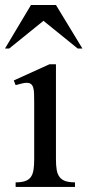

<svg xmlns="http://www.w3.org/2000/svg" viewBox="-29 -738 346 758"><path d="M191.9 -718.3 296.4 -546.4H277.8L142.6 -655.8L7.3 -546.4H-9.3L93.3 -718.3ZM106 -333Q106 -353.5 105.5 -368.2Q105 -382.8 102.1 -392.3Q99.1 -401.9 93 -406.5Q86.9 -411.1 75.2 -411.1Q68.4 -411.1 57.4 -408.4Q46.4 -405.8 32.7 -401.9L25.4 -420.4L166.5 -484.4H191.9V-109.9Q191.9 -85 194.8 -67.6Q197.8 -50.3 206.1 -39.3Q214.4 -28.3 229 -23.2Q243.7 -18.1 267.1 -18.1V0H32.7V-18.1Q56.2 -18.1 70.6 -23.2Q85 -28.3 92.8 -39.3Q100.6 -50.3 103.3 -67.6Q106 -85 106 -109.9Z"/></svg>

Font: Khmer Busra Bunong
Style: Regular
Weight: 400
Designer: D. Kanjahn
Version: Version 7.100; 2014